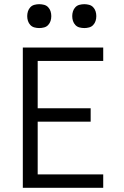

<svg xmlns="http://www.w3.org/2000/svg" viewBox="-20 -897 590 917"><path d="M89 0V-670H473V-606H160V-380H413V-316H160V-64H473V0ZM383 -763Q371 -763 359.5 -766Q348 -769 340 -777.5Q332 -786 328.5 -797Q325 -808 325 -820Q325 -832 328.5 -843Q332 -854 340 -862.5Q348 -871 359.5 -874Q371 -877 383 -877Q394 -877 405.5 -874Q417 -871 425 -862.5Q433 -854 436.5 -843Q440 -832 440 -820Q440 -808 436.5 -797Q433 -786 425 -777.5Q417 -769 405.5 -766Q394 -763 383 -763ZM167 -763Q156 -763 144.5 -766Q133 -769 125 -777.5Q117 -786 113.5 -797Q110 -808 110 -820Q110 -832 113.5 -843Q117 -854 125 -862.5Q133 -871 144.5 -874Q156 -877 167 -877Q179 -877 190.5 -874Q202 -871 210 -862.5Q218 -854 221.5 -843Q225 -832 225 -820Q225 -808 221.5 -797Q218 -786 210 -777.5Q202 -769 190.5 -766Q179 -763 167 -763Z"/></svg>

Font: Lode
Style: Regular
Weight: 400
Monospace: yes
Designer: Belleve Invis
Foundry: Belleve Invis
Version: Version 29.2.0; ttfautohint (v1.8.3)